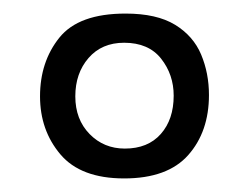

<svg xmlns="http://www.w3.org/2000/svg" viewBox="-20 -611 367 283"><path d="M163 -348Q99 -348 69 -383.5Q39 -419 39 -469Q39 -520 67.5 -555.5Q96 -591 165 -591Q211 -591 238 -574.5Q265 -558 276.5 -530.5Q288 -503 288 -471Q288 -417 257.5 -382.5Q227 -348 163 -348ZM164 -392Q198 -392 217 -413.5Q236 -435 236 -470Q236 -501 217.5 -524.5Q199 -548 163 -548Q130 -548 110.5 -525.5Q91 -503 91 -469Q91 -435 112 -413.5Q133 -392 164 -392Z"/></svg>

Font: Alumni Sans Thin SemiBold
Style: Regular
Weight: 600
Version: Version 1.018